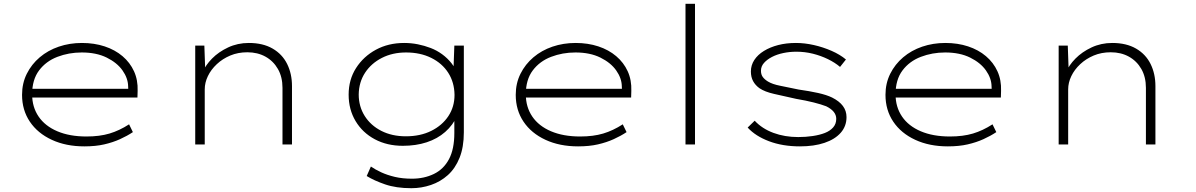

<svg xmlns="http://www.w3.org/2000/svg" viewBox="-20 -760 6292 1010"><path d="M424 10Q327 10 252.5 -24.5Q178 -59 137 -120Q96 -181 96 -261Q96 -322 121 -372Q146 -422 189 -458.5Q232 -495 289 -514.5Q346 -534 411 -534Q476 -534 530.5 -516Q585 -498 624.5 -464.5Q664 -431 685 -385Q706 -339 704 -282L703 -247H138V-293H676L655 -283L654 -307Q653 -349 624.5 -389.5Q596 -430 541.5 -457Q487 -484 410 -484Q342 -484 282 -461Q222 -438 185.5 -389.5Q149 -341 149 -264Q149 -197 183 -147Q217 -97 281.5 -69.5Q346 -42 435 -42Q504 -42 556 -57.5Q608 -73 659 -106L679 -65Q649 -45 611.5 -28Q574 -11 528.5 -0.5Q483 10 424 10Z M1007 0V-520H1055L1060 -378L1046 -380Q1061 -417 1095.5 -452Q1130 -487 1180 -510.5Q1230 -534 1289 -534Q1363 -534 1414 -504.5Q1465 -475 1490.5 -423.5Q1516 -372 1516 -307V0H1466V-298Q1466 -355 1442 -397Q1418 -439 1376.5 -462Q1335 -485 1281 -485Q1232 -485 1191.5 -468Q1151 -451 1120.5 -422.5Q1090 -394 1073.5 -359.5Q1057 -325 1057 -290V0H1033Q1028 0 1022.5 0Q1017 0 1007 0Z M2144 230Q2064 230 2006 210Q1948 190 1909 166L1931 116Q1954 132 1985.5 146.5Q2017 161 2057 170.5Q2097 180 2147 180Q2211 180 2262.5 155Q2314 130 2342 77Q2370 24 2370 -60V-142L2386 -153Q2363 -102 2322 -66Q2281 -30 2224.5 -11.5Q2168 7 2099 7Q2016 7 1951.5 -27.5Q1887 -62 1850.5 -123Q1814 -184 1814 -262Q1814 -341 1853 -402Q1892 -463 1957.5 -498.5Q2023 -534 2106 -534Q2143 -534 2178 -527Q2213 -520 2245.5 -507.5Q2278 -495 2306 -474.5Q2334 -454 2355 -427.5Q2376 -401 2387 -367L2365 -379L2370 -520H2420V-64Q2420 14 2397.5 70Q2375 126 2336 161Q2297 196 2247 213Q2197 230 2144 230ZM2115 -43Q2191 -43 2248.5 -71.5Q2306 -100 2338.5 -149Q2371 -198 2371 -261Q2370 -327 2338 -377Q2306 -427 2248.5 -455.5Q2191 -484 2116 -484Q2045 -484 1989 -455.5Q1933 -427 1900.5 -377.5Q1868 -328 1867 -263Q1867 -200 1898.5 -150Q1930 -100 1986 -71.5Q2042 -43 2115 -43Z M3021 10Q2924 10 2849.5 -24.5Q2775 -59 2734 -120Q2693 -181 2693 -261Q2693 -322 2718 -372Q2743 -422 2786 -458.5Q2829 -495 2886 -514.5Q2943 -534 3008 -534Q3073 -534 3127.5 -516Q3182 -498 3221.5 -464.5Q3261 -431 3282 -385Q3303 -339 3301 -282L3300 -247H2735V-293H3273L3252 -283L3251 -307Q3250 -349 3221.5 -389.5Q3193 -430 3138.5 -457Q3084 -484 3007 -484Q2939 -484 2879 -461Q2819 -438 2782.5 -389.5Q2746 -341 2746 -264Q2746 -197 2780 -147Q2814 -97 2878.5 -69.5Q2943 -42 3032 -42Q3101 -42 3153 -57.5Q3205 -73 3256 -106L3276 -65Q3246 -45 3208.5 -28Q3171 -11 3125.5 -0.5Q3080 10 3021 10Z M3586 0V-740H3636V0Z M4188 10Q4097 10 4025.5 -17Q3954 -44 3913 -89L3950 -125Q3989 -83 4048.5 -61Q4108 -39 4179 -39Q4219 -39 4255.5 -44.5Q4292 -50 4319 -60.5Q4346 -71 4362.5 -89.5Q4379 -108 4379 -135Q4379 -175 4326 -201Q4300 -211 4260.5 -221Q4221 -231 4168 -240Q4101 -255 4052 -266Q4003 -277 3975 -296Q3953 -312 3941.5 -333.5Q3930 -355 3930 -384Q3930 -417 3948 -444.5Q3966 -472 3998.5 -492Q4031 -512 4073.5 -523Q4116 -534 4167 -534Q4213 -534 4261.5 -523Q4310 -512 4354.5 -492.5Q4399 -473 4430 -447L4399 -408Q4372 -431 4335 -449Q4298 -467 4256 -477.5Q4214 -488 4169 -488Q4134 -488 4100.5 -481Q4067 -474 4041 -460.5Q4015 -447 3999 -429Q3983 -411 3983 -388Q3983 -368 3992.5 -355Q4002 -342 4020 -331Q4043 -317 4083.5 -309Q4124 -301 4181 -289Q4238 -281 4283 -271Q4328 -261 4357 -247Q4395 -228 4414 -202.5Q4433 -177 4433 -144Q4433 -96 4402.5 -61.5Q4372 -27 4317 -8.5Q4262 10 4188 10Z M4966 10Q4869 10 4794.5 -24.5Q4720 -59 4679 -120Q4638 -181 4638 -261Q4638 -322 4663 -372Q4688 -422 4731 -458.5Q4774 -495 4831 -514.5Q4888 -534 4953 -534Q5018 -534 5072.5 -516Q5127 -498 5166.5 -464.5Q5206 -431 5227 -385Q5248 -339 5246 -282L5245 -247H4680V-293H5218L5197 -283L5196 -307Q5195 -349 5166.5 -389.5Q5138 -430 5083.5 -457Q5029 -484 4952 -484Q4884 -484 4824 -461Q4764 -438 4727.5 -389.5Q4691 -341 4691 -264Q4691 -197 4725 -147Q4759 -97 4823.5 -69.5Q4888 -42 4977 -42Q5046 -42 5098 -57.5Q5150 -73 5201 -106L5221 -65Q5191 -45 5153.5 -28Q5116 -11 5070.5 -0.5Q5025 10 4966 10Z M5549 0V-520H5597L5602 -378L5588 -380Q5603 -417 5637.5 -452Q5672 -487 5722 -510.5Q5772 -534 5831 -534Q5905 -534 5956 -504.5Q6007 -475 6032.5 -423.5Q6058 -372 6058 -307V0H6008V-298Q6008 -355 5984 -397Q5960 -439 5918.5 -462Q5877 -485 5823 -485Q5774 -485 5733.5 -468Q5693 -451 5662.5 -422.5Q5632 -394 5615.5 -359.5Q5599 -325 5599 -290V0H5575Q5570 0 5564.5 0Q5559 0 5549 0Z"/></svg>

Font: Lexend Tera ExtraLight
Style: Regular
Weight: 250
Designer: Bonnie Shaver-Troup, Thomas Jockin
Foundry: Lexend
Version: Version 1.007